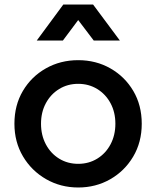

<svg xmlns="http://www.w3.org/2000/svg" viewBox="-20 -820 693 852"><path d="M327 12Q405 12 469 -24.5Q533 -61 571 -125Q609 -189 609 -271Q609 -353 571.5 -416.5Q534 -480 470 -516.5Q406 -553 327 -553Q248 -553 183.5 -516.5Q119 -480 81.5 -416.5Q44 -353 44 -271Q44 -190 82 -126Q120 -62 184.5 -25Q249 12 327 12ZM327 -93Q280 -93 242.5 -116Q205 -139 183.5 -179.5Q162 -220 162 -271Q162 -322 183.5 -362Q205 -402 242.5 -425Q280 -448 327 -448Q374 -448 411.5 -425Q449 -402 470.5 -362Q492 -322 492 -271Q492 -220 470.5 -179.5Q449 -139 411.5 -116Q374 -93 327 -93ZM143 -640H259L327 -731L396 -640H512L393 -800H261Z"/></svg>

Font: Custom Plus Jakarta Sans SemiBold
Style: Regular
Weight: 600
Designer: Gumpita Rahayu & FullSphere
Foundry: Tokotype & FullSphere
Version: Version 1.001;hotconv 1.0.117;makeotfexe 2.5.65602